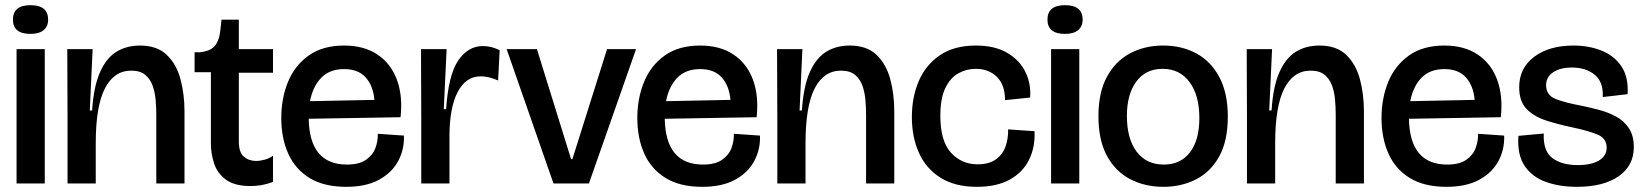

<svg xmlns="http://www.w3.org/2000/svg" viewBox="-20 -709 6355 742"><path d="M44 0V-519H153V0ZM98 -578Q30 -578 30 -633Q30 -689 98 -689Q166 -689 166 -633Q166 -607 148.5 -592.5Q131 -578 98 -578Z M241 0V-259L240 -519H338L327 -282H336Q342 -375 366.5 -430Q391 -485 430 -509Q469 -533 521 -533Q587 -533 624.5 -497Q662 -461 677.5 -403Q693 -345 693 -279V0H584V-266Q584 -293 581.5 -322.5Q579 -352 570 -377.5Q561 -403 541.5 -419.5Q522 -436 487 -436Q421 -436 385.5 -367.5Q350 -299 350 -155V0Z M948 10Q887 10 853.5 -14.5Q820 -39 807.5 -77Q795 -115 795 -155V-430H732V-507H752Q793 -511 810.5 -532Q828 -553 832 -596L836 -633H903V-519H1035V-428H903V-162Q903 -120 922.5 -103.5Q942 -87 970 -87Q985 -87 1003 -92Q1021 -97 1035 -107V-6Q1011 3 990 6.5Q969 10 948 10Z M1318 13Q1232 13 1176.5 -21Q1121 -55 1094 -115Q1067 -175 1067 -253Q1067 -329 1093 -392.5Q1119 -456 1173 -494.5Q1227 -533 1310 -533Q1387 -533 1439 -498Q1491 -463 1514 -400.5Q1537 -338 1528 -256L1173 -250Q1176 -73 1321 -73Q1368 -73 1394.5 -91.5Q1421 -110 1431 -137.5Q1441 -165 1440 -192L1541 -185Q1543 -132 1519 -87Q1495 -42 1445 -14.5Q1395 13 1318 13ZM1310 -442Q1254 -442 1221.5 -408.5Q1189 -375 1178 -318L1427 -323Q1422 -378 1393 -410Q1364 -442 1310 -442Z M1608 0V-256L1607 -519H1706L1695 -287H1704Q1713 -420 1751 -475.5Q1789 -531 1846 -531Q1879 -531 1911 -515L1905 -398Q1887 -406 1870 -410Q1853 -414 1838 -414Q1780 -414 1748.5 -353Q1717 -292 1717 -182V0Z M2119 0 1938 -519H2055L2187 -94H2192L2326 -519H2438L2256 0Z M2694 13Q2608 13 2552.5 -21Q2497 -55 2470 -115Q2443 -175 2443 -253Q2443 -329 2469 -392.5Q2495 -456 2549 -494.5Q2603 -533 2686 -533Q2763 -533 2815 -498Q2867 -463 2890 -400.5Q2913 -338 2904 -256L2549 -250Q2552 -73 2697 -73Q2744 -73 2770.5 -91.5Q2797 -110 2807 -137.5Q2817 -165 2816 -192L2917 -185Q2919 -132 2895 -87Q2871 -42 2821 -14.5Q2771 13 2694 13ZM2686 -442Q2630 -442 2597.5 -408.5Q2565 -375 2554 -318L2803 -323Q2798 -378 2769 -410Q2740 -442 2686 -442Z M2984 0V-259L2983 -519H3081L3070 -282H3079Q3085 -375 3109.5 -430Q3134 -485 3173 -509Q3212 -533 3264 -533Q3330 -533 3367.5 -497Q3405 -461 3420.5 -403Q3436 -345 3436 -279V0H3327V-266Q3327 -293 3324.5 -322.5Q3322 -352 3313 -377.5Q3304 -403 3284.5 -419.5Q3265 -436 3230 -436Q3164 -436 3128.5 -367.5Q3093 -299 3093 -155V0Z M3755 13Q3671 13 3615 -22Q3559 -57 3531.5 -118Q3504 -179 3504 -257Q3504 -334 3531 -396.5Q3558 -459 3613 -496Q3668 -533 3751 -533Q3825 -533 3873 -504.5Q3921 -476 3943 -430.5Q3965 -385 3961 -332L3864 -322Q3864 -381 3832.5 -412Q3801 -443 3751 -443Q3715 -443 3683.5 -425.5Q3652 -408 3633 -368Q3614 -328 3614 -262Q3614 -164 3655 -119Q3696 -74 3758 -74Q3802 -74 3828.5 -93Q3855 -112 3866 -143Q3877 -174 3876 -209L3978 -202Q3981 -141 3957 -92Q3933 -43 3882.5 -15Q3832 13 3755 13Z M4042 0V-519H4151V0ZM4096 -578Q4028 -578 4028 -633Q4028 -689 4096 -689Q4164 -689 4164 -633Q4164 -607 4146.5 -592.5Q4129 -578 4096 -578Z M4476 13Q4404 13 4347 -17Q4290 -47 4257.5 -107.5Q4225 -168 4225 -260Q4225 -352 4258 -412.5Q4291 -473 4347.5 -503Q4404 -533 4475 -533Q4547 -533 4603.5 -502.5Q4660 -472 4692.5 -410.5Q4725 -349 4725 -258Q4725 -165 4692 -105Q4659 -45 4602.5 -16Q4546 13 4476 13ZM4478 -73Q4542 -73 4578.5 -120Q4615 -167 4615 -253Q4615 -341 4577 -392Q4539 -443 4473 -443Q4408 -443 4371.5 -394Q4335 -345 4335 -261Q4335 -173 4372.5 -123Q4410 -73 4478 -73Z M4799 0V-259L4798 -519H4896L4885 -282H4894Q4900 -375 4924.5 -430Q4949 -485 4988 -509Q5027 -533 5079 -533Q5145 -533 5182.5 -497Q5220 -461 5235.5 -403Q5251 -345 5251 -279V0H5142V-266Q5142 -293 5139.5 -322.5Q5137 -352 5128 -377.5Q5119 -403 5099.5 -419.5Q5080 -436 5045 -436Q4979 -436 4943.5 -367.5Q4908 -299 4908 -155V0Z M5570 13Q5484 13 5428.5 -21Q5373 -55 5346 -115Q5319 -175 5319 -253Q5319 -329 5345 -392.5Q5371 -456 5425 -494.5Q5479 -533 5562 -533Q5639 -533 5691 -498Q5743 -463 5766 -400.5Q5789 -338 5780 -256L5425 -250Q5428 -73 5573 -73Q5620 -73 5646.5 -91.5Q5673 -110 5683 -137.5Q5693 -165 5692 -192L5793 -185Q5795 -132 5771 -87Q5747 -42 5697 -14.5Q5647 13 5570 13ZM5562 -442Q5506 -442 5473.5 -408.5Q5441 -375 5430 -318L5679 -323Q5674 -378 5645 -410Q5616 -442 5562 -442Z M6074 13Q6007 13 5954 -6Q5901 -25 5872 -68Q5843 -111 5848 -184L5946 -193Q5943 -125 5979.5 -98Q6016 -71 6077 -71Q6129 -71 6159 -88.5Q6189 -106 6189 -138Q6189 -174 6155 -188.5Q6121 -203 6060 -216Q6002 -228 5954.5 -243.5Q5907 -259 5879 -288.5Q5851 -318 5851 -372Q5851 -446 5909 -489.5Q5967 -533 6061 -533Q6119 -533 6168 -514Q6217 -495 6245.5 -453.5Q6274 -412 6270 -345L6174 -334Q6177 -392 6143 -420Q6109 -448 6055 -448Q6009 -448 5982 -429.5Q5955 -411 5955 -380Q5955 -341 5992 -326.5Q6029 -312 6089 -301Q6123 -294 6159 -284.5Q6195 -275 6225.5 -258.5Q6256 -242 6275 -213.5Q6294 -185 6294 -140Q6294 -69 6235.5 -28Q6177 13 6074 13Z"/></svg>

Font: Bricolage Grotesque 48pt Medium
Style: Regular
Weight: 500
Designer: Mathieu Triay
Foundry: Atelier Triay
Version: Version 1.000; ttfautohint (v1.8.4.7-5d5b);gftools[0.9.32]